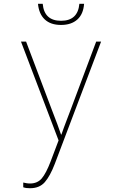

<svg xmlns="http://www.w3.org/2000/svg" viewBox="-20 -748 640 1016"><path d="M139 248Q129 248 120.5 247Q112 246 103 243V218Q112 220 120.5 221.5Q129 223 139 223Q178 223 201 196Q224 169 248 106L290 -5L91 -528H118L257 -160Q274 -117 283 -92Q292 -67 303 -36H305Q312 -57 318.5 -74Q325 -91 333 -112.5Q341 -134 353 -165L489 -528H515L270 119Q245 184 217 216Q189 248 139 248ZM303 -616Q248 -616 217 -645Q186 -674 181 -728H206Q214 -638 303 -638Q392 -638 400 -728H425Q421 -673 389 -644.5Q357 -616 303 -616Z"/></svg>

Font: Noto Sans Mono Thin
Style: Regular
Weight: 100
Designer: Monotype Design Team
Foundry: Monotype Imaging Inc.
Version: Version 2.014